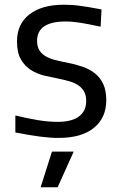

<svg xmlns="http://www.w3.org/2000/svg" viewBox="-20 -573 511 813"><path d="M228 11Q192 11 150 5.5Q108 0 45 -12V-84Q95 -72 139.5 -64.5Q184 -57 224 -57Q284 -57 314.5 -80Q345 -103 345 -145Q345 -168 337 -183.5Q329 -199 314 -210Q299 -221 278 -227.5Q257 -234 232 -239Q201 -245 169 -252.5Q137 -260 111 -276.5Q85 -293 68.5 -321.5Q52 -350 52 -398Q52 -471 104.5 -512Q157 -553 251 -553Q268 -553 284 -552Q300 -551 318 -548.5Q336 -546 358 -542.5Q380 -539 410 -533L406 -460Q355 -471 321 -476.5Q287 -482 258 -482Q137 -482 137 -400Q137 -376 146.5 -360.5Q156 -345 173 -335Q190 -325 213 -319Q236 -313 263 -308Q299 -301 329.5 -290.5Q360 -280 382.5 -262Q405 -244 417.5 -216.5Q430 -189 430 -149Q430 -74 377.5 -31.5Q325 11 228 11ZM200 69H292L224 220H152Z"/></svg>

Font: EncodeSans
Style: Regular
Weight: 400
Designer: Pablo Impallari, Andres Torresi
Foundry: Pablo Impallari, Andres Torresi
Version: Version 1.000; ttfautohint (v1.4.1)